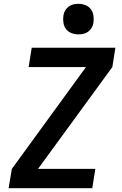

<svg xmlns="http://www.w3.org/2000/svg" viewBox="-20 -985 640 1005"><path d="M25 0 42 -101 430 -634H130L146 -735H584L568 -634L179 -101H479L463 0ZM391 -805Q371 -805 353.5 -812Q336 -819 325.5 -833Q315 -847 312 -866Q309 -885 312 -904Q314 -918 321 -930Q328 -942 339.5 -950.5Q351 -959 364 -962Q377 -965 391 -965Q410 -965 427.5 -958Q445 -951 455.5 -937Q466 -923 469 -904Q472 -885 469 -866Q467 -852 460 -840Q453 -828 442 -819.5Q431 -811 417.5 -808Q404 -805 391 -805Z"/></svg>

Font: Zed Sans Extended
Style: Bold Italic
Weight: 700
Width: 7
Italic angle: -9°
Designer: Belleve Invis
Foundry: Belleve Invis
Version: Version 1.0.0; ttfautohint (v1.8.4)